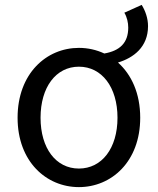

<svg xmlns="http://www.w3.org/2000/svg" viewBox="-20 -753 646 786"><path d="M303 -63C209 -63 146 -146 146 -271C146 -396 209 -480 303 -480C397 -480 461 -396 461 -271C461 -146 397 -63 303 -63ZM303 13C436 13 554 -91 554 -271C554 -371 518 -448 463 -497C526 -516 586 -560 586 -646C586 -678 575 -709 560 -733L489 -701C500 -683 505 -660 505 -640C505 -577 470 -545 407 -534C375 -549 340 -557 303 -557C170 -557 52 -452 52 -271C52 -91 170 13 303 13Z"/></svg>

Font: Source Han Sans JP
Style: Regular
Weight: 400
Designer: Ryoko NISHIZUKA 西塚涼子 (kana, bopomofo & ideographs); Paul D. Hunt (Latin, Greek & Cyrillic); Sandoll Communications 산돌커뮤니
Foundry: Adobe
Version: Version 2.004;hotconv 1.0.118;makeotfexe 2.5.65603